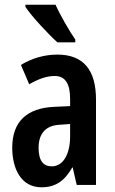

<svg xmlns="http://www.w3.org/2000/svg" viewBox="-20 -786 489 816"><path d="M216 -766H88V-757C113 -718 187 -639 224 -606H300V-618C276 -652 235 -723 216 -766ZM224 -554C170 -554 116 -539 69 -510L104 -428C147 -452 179 -463 213 -463C258 -463 278 -429 278 -366V-335L211 -332C95 -327 32 -270 32 -158C32 -70 69 10 156 10C217 10 255 -18 287 -74H289L306 0H388V-363C388 -489 334 -554 224 -554ZM237 -256 278 -259V-207C278 -128 247 -79 200 -79C164 -79 144 -103 144 -158C144 -218 174 -254 237 -256Z"/></svg>

Font: Noto Sans Sinhala UI ExtraCondensed SemiBold
Style: Regular
Weight: 600
Width: 2
Designer: Jelle Bosma - Monotype Design Team
Foundry: Monotype Imaging Inc.
Version: Version 2.006